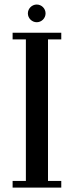

<svg xmlns="http://www.w3.org/2000/svg" viewBox="-20 -848 334 868"><path d="M146 -747.5C168 -747.5 186 -765.5 186 -787.5C186 -809.5 168 -827.5 146 -827.5C124.5 -827.5 106 -809.5 106 -787.5C106 -765.5 124.5 -747.5 146 -747.5ZM257 -700H37V-670H97V-30H37V0H257V-30H197V-670H257Z"/></svg>

Font: Picaflor 12 pt
Style: Regular
Weight: 400
Designer: Ariel Martín Pérez
Foundry: Tunera Type Foundry
Version: Version 1.000;hotconv 1.0.109;makeotfexe 2.5.65596